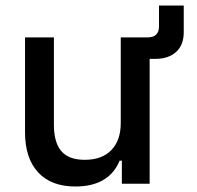

<svg xmlns="http://www.w3.org/2000/svg" viewBox="-20 -668 716 698"><path d="M415 -84Q376 10 254 10Q166 10 118.5 -41.5Q71 -93 71 -187V-532H176V-214Q176 -150 203 -118.5Q230 -87 288 -87Q351 -87 385 -122.5Q419 -158 419 -221V-532H516Q558 -532 558 -572V-648H648V-551Q648 -504 620 -479Q592 -454 545 -454H524V0H423V-84Z"/></svg>

Font: Manrope Medium
Style: Medium
Weight: 500
Designer: Mikhail Sharanda
Foundry: Mikhail Sharanda
Version: Version 4.000;hotconv 1.0.109;makeotfexe 2.5.65596